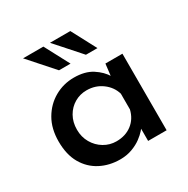

<svg xmlns="http://www.w3.org/2000/svg" viewBox="-149 -766 888 908"><g transform="rotate(-30 295.5 -312.0)"><path d="M254 10Q195 10 147 -15Q99 -40 71 -88.5Q43 -137 43 -209Q43 -279 72.5 -329.5Q102 -380 150.5 -407.5Q199 -435 256 -435Q316 -435 355 -410Q394 -385 415 -350L409 -334L419 -418H512V0H411V-106L421 -81Q417 -73 404 -58Q391 -43 370 -27.5Q349 -12 319.5 -1Q290 10 254 10ZM281 -73Q331 -73 365.5 -99.5Q400 -126 411 -172V-258Q399 -299 362.5 -326Q326 -353 278 -353Q242 -353 212 -335.5Q182 -318 164 -286.5Q146 -255 146 -214Q146 -174 164.5 -142Q183 -110 214 -91.5Q245 -73 281 -73ZM94 -634H205L276 -500H213ZM241 -634H352L423 -500H360Z"/></g></svg>

Font: Reem Kufi Fun
Style: Regular
Weight: 400
Designer: Khaled Hosny
Version: Version 1.005